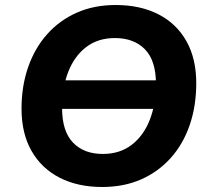

<svg xmlns="http://www.w3.org/2000/svg" viewBox="-20 -736 836 767"><path d="M145 -301 163 -415H680L661 -301ZM388 11Q291 11 218.5 -26Q146 -63 106 -133Q66 -203 66 -302Q66 -392 92.5 -468Q119 -544 168.5 -599.5Q218 -655 287 -685.5Q356 -716 442 -716Q540 -716 612.5 -679Q685 -642 724.5 -572Q764 -502 764 -404Q764 -313 738 -237Q712 -161 662.5 -105.5Q613 -50 544 -19.5Q475 11 388 11ZM391 -121Q458 -121 505.5 -157Q553 -193 578 -256.5Q603 -320 603 -401Q603 -494 559 -539Q515 -584 439 -584Q372 -584 325 -548.5Q278 -513 253 -450Q228 -387 228 -304Q228 -212 271.5 -166.5Q315 -121 391 -121Z"/></svg>

Font: Nunito Sans 12pt ExtraBold
Style: Italic
Weight: 800
Italic angle: -9°
Designer: Vernon Adams
Foundry: Vernon Adams
Version: Version 3.101;gftools[0.9.27]